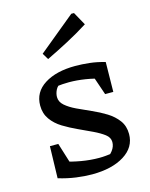

<svg xmlns="http://www.w3.org/2000/svg" viewBox="-112 -805 692 885"><g transform="rotate(-15 233.5 -363.0)"><path d="M217 7Q182 7 141.5 1.5Q101 -4 58 -17L94 -87Q140 -73 183 -65.5Q226 -58 268 -58Q284 -58 299.5 -59.5Q315 -61 331 -63L297 -45Q317 -55 331 -73.5Q345 -92 345 -113Q345 -135 324.5 -150.5Q304 -166 272.5 -181Q241 -196 206 -212Q171 -228 139 -247.5Q107 -267 87 -295Q67 -323 67 -361Q67 -425 123 -460.5Q179 -496 270 -496Q302 -496 338 -492Q374 -488 411 -477L386 -404Q342 -418 301 -424.5Q260 -431 223 -431Q208 -431 193 -430Q178 -429 161 -427L189 -440Q169 -430 160.5 -413Q152 -396 152 -379Q152 -356 172 -338.5Q192 -321 223.5 -306Q255 -291 290.5 -275.5Q326 -260 357.5 -240.5Q389 -221 409 -194Q429 -167 429 -129Q429 -66 370.5 -29.5Q312 7 217 7ZM58 -17 62 -169H102L149 -18ZM370 -335 321 -478 411 -477 409 -335ZM158 -559 140 -589 315 -733H328L363 -670Q314 -639 262 -611.5Q210 -584 158 -559Z"/></g></svg>

Font: Piazzolla 24pt Medium
Style: Regular
Weight: 500
Designer: Juan Pablo del Peral
Foundry: Huerta Tipografica
Version: Version 2.005